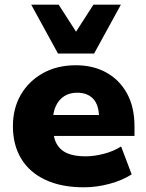

<svg xmlns="http://www.w3.org/2000/svg" viewBox="-20 -787 624 818"><path d="M337 11Q241 11 173 -21Q105 -53 70 -111.5Q35 -170 35 -249Q35 -325 68.5 -383Q102 -441 162.5 -475Q223 -509 303 -509Q377 -509 433 -478Q489 -447 521 -389Q553 -331 553 -249V-208H186V-297H416L402 -284Q402 -339 377.5 -365.5Q353 -392 309 -392Q277 -392 254 -377.5Q231 -363 218 -335.5Q205 -308 205 -267V-254Q205 -206 220 -177Q235 -148 265.5 -134.5Q296 -121 344 -121Q382 -121 423.5 -132Q465 -143 496 -163L541 -44Q500 -18 445.5 -3.5Q391 11 337 11ZM227 -559 113 -767H230L304 -652L378 -767H495L381 -559Z"/></svg>

Font: Nunito Sans 10pt Black
Style: Regular
Weight: 900
Designer: Vernon Adams
Foundry: Vernon Adams
Version: Version 3.101;gftools[0.9.27]